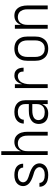

<svg xmlns="http://www.w3.org/2000/svg" viewBox="1108 -1884 783 3040"><g transform="rotate(-90 1500.0 -363.5)"><path d="M249 8Q228 8 206.5 5.5Q185 3 164.5 -3Q144 -9 125.5 -20Q107 -31 93 -47.5Q79 -64 71.5 -84Q64 -104 64 -126V-131H125V-128Q125 -107 137.5 -89.5Q150 -72 168.5 -63Q187 -54 207.5 -50.5Q228 -47 249 -47Q270 -47 291 -50.5Q312 -54 330.5 -64Q349 -74 361.5 -92Q374 -110 374 -131Q374 -152 360.5 -170Q347 -188 328.5 -199Q310 -210 290 -216Q270 -222 249.5 -228.5Q229 -235 209 -242.5Q189 -250 170 -259.5Q151 -269 133.5 -281.5Q116 -294 102.5 -310.5Q89 -327 81.5 -347.5Q74 -368 74 -389Q74 -410 80.5 -430.5Q87 -451 100 -468Q113 -485 130.5 -497Q148 -509 168 -516Q188 -523 209 -525.5Q230 -528 251 -528Q272 -528 292.5 -525.5Q313 -523 333 -516.5Q353 -510 370.5 -499Q388 -488 401 -471.5Q414 -455 421 -435Q428 -415 428 -394V-389H367V-392Q367 -412 356 -429.5Q345 -447 327.5 -456.5Q310 -466 290.5 -469.5Q271 -473 251 -473Q231 -473 211 -469.5Q191 -466 173.5 -455.5Q156 -445 145 -427.5Q134 -410 134 -389Q134 -368 147 -350Q160 -332 178.5 -321.5Q197 -311 217.5 -304.5Q238 -298 258.5 -291.5Q279 -285 299 -277.5Q319 -270 338 -260.5Q357 -251 374.5 -238.5Q392 -226 405.5 -209.5Q419 -193 426.5 -172.5Q434 -152 434 -131Q434 -109 426.5 -88.5Q419 -68 405.5 -51Q392 -34 373.5 -22.5Q355 -11 334.5 -4Q314 3 292.5 5.5Q271 8 249 8Z M566 0V-735H627V-423Q635 -446 648.5 -466Q662 -486 681.5 -500.5Q701 -515 725 -521.5Q749 -528 773 -528Q798 -528 822 -521.5Q846 -515 865.5 -499.5Q885 -484 899 -463Q913 -442 920.5 -418Q928 -394 931 -369.5Q934 -345 934 -320V0H873V-320Q873 -339 871 -357.5Q869 -376 862.5 -393.5Q856 -411 845.5 -426.5Q835 -442 820 -452.5Q805 -463 787 -468Q769 -473 750 -473Q731 -473 713 -468Q695 -463 680 -452.5Q665 -442 654.5 -426.5Q644 -411 637.5 -393.5Q631 -376 629 -357.5Q627 -339 627 -320V0Z M1223 8Q1191 8 1160 0Q1129 -8 1105 -28.5Q1081 -49 1069.5 -79.5Q1058 -110 1058 -141Q1058 -166 1065 -190.5Q1072 -215 1087.5 -234Q1103 -253 1125 -266Q1147 -279 1170.5 -286.5Q1194 -294 1219 -296.5Q1244 -299 1268 -299H1373V-352Q1373 -368 1370 -384.5Q1367 -401 1359.5 -415.5Q1352 -430 1340 -441.5Q1328 -453 1313 -460Q1298 -467 1281.5 -470Q1265 -473 1249 -473Q1227 -473 1205.5 -469Q1184 -465 1165.5 -453Q1147 -441 1136 -421.5Q1125 -402 1125 -381V-379H1064V-381Q1064 -403 1071 -424.5Q1078 -446 1091 -464Q1104 -482 1122.5 -494.5Q1141 -507 1161.5 -514.5Q1182 -522 1204.5 -525Q1227 -528 1249 -528Q1273 -528 1297 -524Q1321 -520 1343 -510Q1365 -500 1383.5 -483.5Q1402 -467 1413.5 -445.5Q1425 -424 1429.5 -400Q1434 -376 1434 -352V0H1373V-88Q1364 -66 1349 -47Q1334 -28 1314 -15Q1294 -2 1270.5 3Q1247 8 1223 8ZM1246 -47Q1263 -47 1280.5 -50.5Q1298 -54 1313.5 -62Q1329 -70 1341 -83Q1353 -96 1360.5 -112Q1368 -128 1370.5 -145.5Q1373 -163 1373 -180V-244H1268Q1252 -244 1235 -242.5Q1218 -241 1202 -237Q1186 -233 1170.5 -226Q1155 -219 1143 -207.5Q1131 -196 1125 -180Q1119 -164 1119 -147Q1119 -124 1129.5 -103Q1140 -82 1158.5 -69Q1177 -56 1200 -51.5Q1223 -47 1246 -47Z M1626 0V-520H1687V-404Q1694 -428 1705 -450.5Q1716 -473 1733 -491Q1750 -509 1773.5 -518.5Q1797 -528 1822 -528Q1840 -528 1858.5 -524.5Q1877 -521 1892.5 -511Q1908 -501 1919.5 -486.5Q1931 -472 1937.5 -455Q1944 -438 1946.5 -419.5Q1949 -401 1949 -382H1888Q1888 -399 1885 -415.5Q1882 -432 1872.5 -445.5Q1863 -459 1847.5 -466Q1832 -473 1816 -473Q1794 -473 1773 -465Q1752 -457 1736.5 -441Q1721 -425 1711.5 -405Q1702 -385 1696.5 -363.5Q1691 -342 1689 -320Q1687 -298 1687 -276V0Z M2250 8Q2223 8 2196.5 2.5Q2170 -3 2146.5 -16Q2123 -29 2105.5 -50Q2088 -71 2077 -95.5Q2066 -120 2062 -146.5Q2058 -173 2058 -200V-320Q2058 -347 2062 -373.5Q2066 -400 2077 -424.5Q2088 -449 2105.5 -470Q2123 -491 2146.5 -504Q2170 -517 2196.5 -522.5Q2223 -528 2250 -528Q2277 -528 2303.5 -522.5Q2330 -517 2353.5 -504Q2377 -491 2394.5 -470Q2412 -449 2423 -424.5Q2434 -400 2438 -373.5Q2442 -347 2442 -320V-200Q2442 -173 2438 -146.5Q2434 -120 2423 -95.5Q2412 -71 2394.5 -50Q2377 -29 2353.5 -16Q2330 -3 2303.5 2.5Q2277 8 2250 8ZM2250 -47Q2269 -47 2288 -51.5Q2307 -56 2323 -66.5Q2339 -77 2350.5 -92Q2362 -107 2369 -125Q2376 -143 2378.5 -162Q2381 -181 2381 -200V-320Q2381 -339 2378.5 -358Q2376 -377 2369 -395Q2362 -413 2350.5 -428Q2339 -443 2323 -453.5Q2307 -464 2288 -468.5Q2269 -473 2250 -473Q2231 -473 2212 -468.5Q2193 -464 2177 -453.5Q2161 -443 2149.5 -428Q2138 -413 2131 -395Q2124 -377 2121.5 -358Q2119 -339 2119 -320V-200Q2119 -181 2121.5 -162Q2124 -143 2131 -125Q2138 -107 2149.5 -92Q2161 -77 2177 -66.5Q2193 -56 2212 -51.5Q2231 -47 2250 -47Z M2566 0V-520H2627V-423Q2635 -446 2648.5 -466Q2662 -486 2681.5 -500.5Q2701 -515 2725 -521.5Q2749 -528 2773 -528Q2798 -528 2822 -521.5Q2846 -515 2865.5 -499.5Q2885 -484 2899 -463Q2913 -442 2920.5 -418Q2928 -394 2931 -369.5Q2934 -345 2934 -320V0H2873V-320Q2873 -339 2871 -357.5Q2869 -376 2862.5 -393.5Q2856 -411 2845.5 -426.5Q2835 -442 2820 -452.5Q2805 -463 2787 -468Q2769 -473 2750 -473Q2731 -473 2713 -468Q2695 -463 2680 -452.5Q2665 -442 2654.5 -426.5Q2644 -411 2637.5 -393.5Q2631 -376 2629 -357.5Q2627 -339 2627 -320V0Z"/></g></svg>

Font: Iosevka Fixed SS04 Light
Style: Regular
Weight: 300
Monospace: yes
Designer: Belleve Invis
Foundry: Belleve Invis
Version: Version 32.5.0